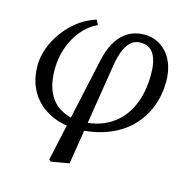

<svg xmlns="http://www.w3.org/2000/svg" viewBox="-102 -597 867 883"><g transform="rotate(15 331.5 -155.0)"><path d="M217 188 207 181 316 -320Q334 -403 376.5 -445.5Q419 -488 482 -488Q527 -488 561.5 -464.5Q596 -441 615 -400Q634 -359 634 -305Q634 -242 612.5 -185.5Q591 -129 548.5 -85Q506 -41 441 -15Q376 11 289 13L295 -29L302 -26Q384 -28 441 -64Q498 -100 528 -165.5Q558 -231 558 -319Q558 -382 537.5 -415Q517 -448 474 -448Q452 -448 433.5 -435Q415 -422 401.5 -392.5Q388 -363 380 -315L331 -8L302 173ZM283 13Q210 9 156 -21Q102 -51 72.5 -102.5Q43 -154 43 -223Q43 -279 70 -335Q97 -391 144 -435Q191 -479 252 -498L263 -475Q220 -455 189 -417Q158 -379 141 -330.5Q124 -282 124 -229Q124 -158 146 -115Q168 -72 204 -51.5Q240 -31 282 -27L291 -29Z"/></g></svg>

Font: Source Serif 4
Style: Italic
Weight: 400
Italic angle: -12°
Designer: Frank Grießhammer
Foundry: Adobe Systems Incorporated
Version: Version 4.004;hotconv 1.0.116;makeotfexe 2.5.65601